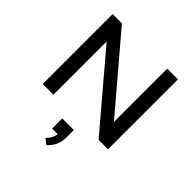

<svg xmlns="http://www.w3.org/2000/svg" viewBox="-254 -892 1368 1368"><g transform="rotate(45 430.0 -208.0)"><path d="M101 0V-705H194L666 -150H651V-705H759V0H664L194 -554H209V0ZM428 289 387 258Q411 233 420.5 210Q430 187 430 162L453 177H373V75H490V148Q490 190 475.5 224.5Q461 259 428 289Z"/></g></svg>

Font: Nunito Sans 10pt SemiExpanded SemiBold
Style: Regular
Weight: 600
Width: 6
Designer: Vernon Adams
Foundry: Vernon Adams
Version: Version 3.101;gftools[0.9.27]